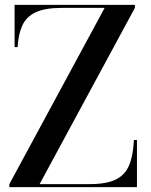

<svg xmlns="http://www.w3.org/2000/svg" viewBox="-20 -770 620 790"><path d="M18.5 0V-12.5L410.5 -737.5H233.5Q165.5 -737.5 127 -719.5Q88.5 -701.5 72 -665.5Q55.5 -629.5 52.5 -576H40V-750H535V-737.5L143 -12.5H350Q418.5 -12.5 456.8 -31.5Q495 -50.5 511.5 -90.5Q528 -130.5 531 -194H543.5V0Z"/></svg>

Font: Bodoni Moda 18pt Medium
Style: Regular
Weight: 500
Designer: Owen Earl
Foundry: indestructible type
Version: Version 2.004